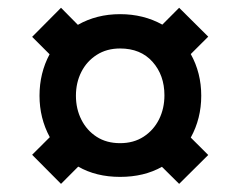

<svg xmlns="http://www.w3.org/2000/svg" viewBox="-20 -712 606 484"><path d="M133.8 -248.5 61 -321.8 105.5 -366.2Q79.6 -414.1 79.6 -470.7Q79.6 -527.8 105 -575.2L61 -619.1L133.8 -692.4L176.3 -649.4Q223.6 -676.3 282.7 -676.3Q341.8 -676.3 389.2 -649.9L431.6 -692.4L504.9 -619.6L460.9 -575.7Q487.3 -528.3 487.3 -470.7Q487.3 -413.1 460.9 -365.2L504.9 -321.3L431.6 -248.5L388.2 -291.5Q343.3 -266.1 282.7 -266.1Q222.2 -266.1 177.2 -292ZM282.7 -351.1Q316.9 -351.1 342 -367.4Q367.2 -383.8 380.9 -411.1Q394.5 -438.5 394.5 -471.7Q394.5 -522.5 364.5 -556.2Q334.5 -589.8 282.7 -589.8Q249 -589.8 223.9 -573.7Q198.7 -557.6 185.1 -530.8Q171.4 -503.9 171.4 -470.7Q171.4 -437.5 185.1 -410.4Q198.7 -383.3 223.6 -367.2Q248.5 -351.1 282.7 -351.1Z"/></svg>

Font: Antonio SemiBold
Style: Regular
Weight: 600
Designer: Vernon Adams
Foundry: Vernon Adams
Version: Version 1.002